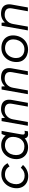

<svg xmlns="http://www.w3.org/2000/svg" viewBox="1590 -2162 578 3799"><g transform="rotate(-90 1879.5 -262.0)"><path d="M55 -223Q55 -299 88.5 -368.5Q122 -438 184.5 -481.5Q247 -525 330 -525Q408 -525 465 -493Q522 -461 550 -401L485 -363Q466 -405 425 -429Q384 -453 324 -453Q263 -453 220 -419.5Q177 -386 156 -335Q135 -284 135 -230Q135 -181 156 -143.5Q177 -106 215.5 -85Q254 -64 304 -64Q354 -64 393 -84.5Q432 -105 461 -140L515 -97Q471 -46 414 -19.5Q357 7 295 7Q223 7 168.5 -22Q114 -51 84.5 -103Q55 -155 55 -223Z M1043 -115 1067 -113 1094 -423Q1095 -428 1099 -443Q1109 -480 1129 -520H1190L1120 -127Q1114 -91 1121 -76Q1128 -61 1152 -61Q1175 -61 1192 -65L1181 1Q1154 5 1125 5Q1076 5 1055 -26.5Q1034 -58 1043 -115ZM1140 -301Q1140 -204 1100.5 -135Q1061 -66 998.5 -31Q936 4 866 4Q795 4 742 -25Q689 -54 660 -106.5Q631 -159 631 -227Q631 -303 663.5 -372Q696 -441 758.5 -484.5Q821 -528 906 -528Q976 -528 1029 -499Q1082 -470 1111 -418Q1140 -366 1140 -301ZM711 -233Q711 -182 731.5 -145Q752 -108 790.5 -88.5Q829 -69 881 -69Q944 -69 987 -101.5Q1030 -134 1050.5 -185.5Q1071 -237 1071 -292Q1071 -356 1043 -392Q1015 -428 977.5 -441Q940 -454 907 -454Q844 -454 799.5 -422.5Q755 -391 733 -340Q711 -289 711 -233Z M1383 -520H1442Q1444 -510 1444.5 -499Q1445 -488 1446 -475Q1446 -458 1446 -441L1434 -385L1366 0H1291ZM1618 -531Q1690 -531 1735 -506.5Q1780 -482 1797 -434.5Q1814 -387 1802 -318L1745 0H1670L1726 -314Q1739 -388 1706.5 -423.5Q1674 -459 1597 -459Q1532 -459 1481.5 -413.5Q1431 -368 1418 -294L1403 -399Q1449 -468 1503 -499.5Q1557 -531 1618 -531Z M2008 -520H2067Q2069 -510 2069.5 -499Q2070 -488 2071 -475Q2071 -458 2071 -441L2059 -385L1991 0H1916ZM2243 -531Q2315 -531 2360 -506.5Q2405 -482 2422 -434.5Q2439 -387 2427 -318L2370 0H2295L2351 -314Q2364 -388 2331.5 -423.5Q2299 -459 2222 -459Q2157 -459 2106.5 -413.5Q2056 -368 2043 -294L2028 -399Q2074 -468 2128 -499.5Q2182 -531 2243 -531Z M2552 -227Q2552 -304 2585.5 -372Q2619 -440 2682.5 -482Q2746 -524 2831 -524Q2908 -524 2964 -494.5Q3020 -465 3049.5 -413Q3079 -361 3079 -293Q3079 -217 3046 -148.5Q3013 -80 2949 -38Q2885 4 2797 4Q2746 4 2690 -16.5Q2634 -37 2593 -88.5Q2552 -140 2552 -227ZM3000 -287Q3000 -343 2975.5 -380Q2951 -417 2912 -434.5Q2873 -452 2830 -452Q2768 -452 2723 -420.5Q2678 -389 2654.5 -338.5Q2631 -288 2631 -233Q2631 -183 2652 -146Q2673 -109 2712 -88.5Q2751 -68 2802 -68Q2864 -68 2909 -99.5Q2954 -131 2977 -181.5Q3000 -232 3000 -287Z M3270 -520H3329Q3331 -510 3331.5 -499Q3332 -488 3333 -475Q3333 -458 3333 -441L3321 -385L3253 0H3178ZM3505 -531Q3577 -531 3622 -506.5Q3667 -482 3684 -434.5Q3701 -387 3689 -318L3632 0H3557L3613 -314Q3626 -388 3593.5 -423.5Q3561 -459 3484 -459Q3419 -459 3368.5 -413.5Q3318 -368 3305 -294L3290 -399Q3336 -468 3390 -499.5Q3444 -531 3505 -531Z"/></g></svg>

Font: Fixel Italic Variable 20240409 Display Thin
Style: Italic
Weight: 100
Italic angle: -10°
Designer: AlfaBravo + MacPaw
Foundry: Kyrylo Tkachov, Marchela Mozhyna, Serhii Makarenko, Maria Weinstein, Zakhar Kryvoshyya
Version: Version 1.211;Glyphs 3.2 (3225)